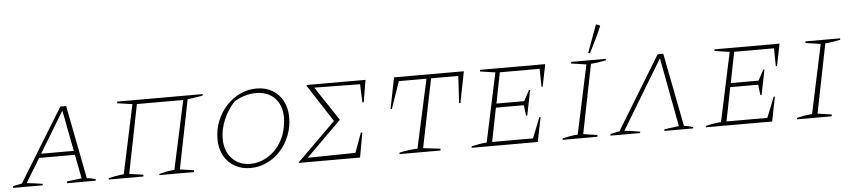

<svg xmlns="http://www.w3.org/2000/svg" viewBox="-65 -1017 5710 1288"><g transform="rotate(-5 2790.0 -373.0)"><path d="M478 -22Q494 -21 509 -17.5Q524 -14 537 -10L536 0H342L345 -12L443 -24L412 -185H171L73 -24Q99 -21 125.5 -18Q152 -15 180 -10L179 0H-21L-18 -12L41 -24L343 -516H382ZM187 -212H407L354 -488Z M856 -488 764 -26 858 -12 857 0H623L625 -10Q655 -16 680 -20.5Q705 -25 727 -26L826 -490L724 -505L726 -516H1302L1300 -506Q1261 -499 1240.5 -496Q1220 -493 1198 -491L1105 -26L1200 -12L1198 0H965L966 -8Q992 -15 1018 -20Q1044 -25 1068 -26L1168 -488Z M1578 6Q1519 6 1472.5 -20.5Q1426 -47 1400 -95Q1374 -143 1374 -207Q1374 -271 1397 -328Q1420 -385 1460 -428.5Q1500 -472 1552.5 -497Q1605 -522 1664 -522Q1724 -522 1769.5 -495.5Q1815 -469 1840.5 -421.5Q1866 -374 1866 -310Q1866 -246 1843.5 -188.5Q1821 -131 1781.5 -87.5Q1742 -44 1689.5 -19Q1637 6 1578 6ZM1580 -22Q1650 -22 1711 -65Q1772 -108 1804 -181Q1817 -210 1824 -247Q1831 -284 1831 -312Q1831 -394 1784 -443Q1737 -492 1658 -492Q1620 -492 1581.5 -480.5Q1543 -469 1510 -448Q1462 -396 1435.5 -332Q1409 -268 1409 -206Q1409 -124 1456 -73Q1503 -22 1580 -22Z M1903 0 1904 -4 2163 -260 2001 -510V-516H2398L2373 -367H2364L2359 -490L2051 -494L2202 -266V-263L1966 -29L2288 -34L2336 -166H2346L2316 0Z M3060 -516 3019 -306H3010L3020 -488H2837L2743 -26L2860 -12L2857 0H2582L2583 -10Q2642 -23 2705 -26L2806 -488H2620L2557 -306H2548L2590 -516Z M3067 0 3069 -10Q3096 -16 3121.5 -20.5Q3147 -25 3171 -26L3270 -490L3168 -505L3170 -516H3608L3578 -367H3570L3568 -488H3300L3259 -281H3446L3484 -352H3492L3458 -183H3450L3441 -254H3253L3208 -27H3483L3538 -165H3546L3513 0Z M3680 0 3682 -10Q3709 -16 3734.5 -20.5Q3760 -25 3784 -26L3883 -490L3781 -505L3783 -516H4017L4015 -506Q3983 -500 3961.5 -496.5Q3940 -493 3914 -491L3821 -26L3916 -12L3914 0ZM3913 -562 3902 -566 3969 -748 3973 -752 3998 -741Q3982 -701 3960.5 -656.5Q3939 -612 3913 -562Z M4403 -516 4499 -23Q4514 -21 4529 -17.5Q4544 -14 4560 -9L4559 0H4365L4367 -11L4465 -24L4378 -488L4098 -24Q4155 -19 4203 -9L4202 0H4002L4004 -11L4065 -24L4365 -516Z M4645 0 4647 -10Q4674 -16 4699.5 -20.5Q4725 -25 4749 -26L4848 -490L4746 -505L4748 -516H5186L5156 -367H5148L5146 -488H4878L4837 -281H5024L5062 -352H5070L5036 -183H5028L5019 -254H4831L4786 -27H5061L5116 -165H5124L5091 0Z M5258 0 5260 -10Q5287 -16 5312.5 -20.5Q5338 -25 5362 -26L5461 -490L5359 -505L5361 -516H5595L5593 -506Q5561 -500 5539.5 -496.5Q5518 -493 5492 -491L5399 -26L5494 -12L5492 0Z"/></g></svg>

Font: Piazzolla SC Thin
Style: Italic
Weight: 100
Italic angle: -11.3°
Designer: Juan Pablo del Peral
Foundry: Huerta Tipografica
Version: Version 1.330